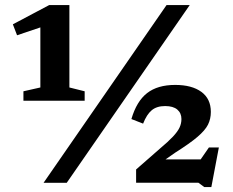

<svg xmlns="http://www.w3.org/2000/svg" viewBox="-20 -718 914 754"><path d="M151 0 634 -698H725L242 0ZM732 -40 800.5 -139H839.5L810 16.5H782L759 -0.5H514.5V-52.5L607 -133.5Q641 -162 659.2 -181.5Q677.5 -201 685 -217Q692.5 -233 692.5 -250.5Q692.5 -274 676.2 -287.8Q660 -301.5 628.5 -301.5Q595.5 -301.5 575.8 -285Q556 -268.5 542 -232.5L496 -250.5Q516.5 -320.5 557.8 -352.5Q599 -384.5 668 -384.5Q733.5 -384.5 770.8 -357.2Q808 -330 808 -278.5Q808 -251 796.8 -228.5Q785.5 -206 755.2 -180.2Q725 -154.5 668 -118.5L590 -64L588.5 -92H814ZM138.5 -374.5V-666.5L165.5 -619.5L47 -579.5L30.5 -622.5L173 -698H252.5V-374.5L312.5 -359.5V-322.5H72V-359.5Z"/></svg>

Font: Newsreader 9pt SemiBold
Style: Regular
Weight: 600
Designer: Hugues Gentile
Foundry: Production Type
Version: Version 1.003